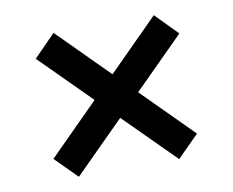

<svg xmlns="http://www.w3.org/2000/svg" viewBox="-60 -607 776 639"><g transform="rotate(-10 327.5 -288.0)"><path d="M496.6 -44.4 84.5 -456.1 157.7 -530.8 569.8 -117.7ZM157.7 -44.4 84.5 -117.7 496.6 -530.8 569.8 -456.1Z"/></g></svg>

Font: Inter Cardless Tabular Medium
Style: Regular
Weight: 500
Designer: Rasmus Andersson
Foundry: rsms
Version: Version 4.000;git-4fc901f